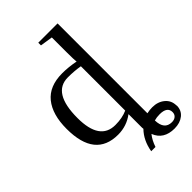

<svg xmlns="http://www.w3.org/2000/svg" viewBox="-265 -795 1112 1112"><g transform="rotate(-45 291.5 -239.0)"><path d="M582 130H583Q583 170 554 193Q525 216 480 216Q391 216 363 143Q340 171 326 213H291Q304 137 351 89L350 80V-32Q294 10 224 10Q36 10 36 -225Q36 -342 88 -406.5Q140 -471 246 -471Q296 -471 353 -460Q350 -476 350 -541V-660L273 -672V-694H431V42Q454 37 475 37Q521 37 551.5 62.5Q582 88 582 130ZM125 -225Q125 -41 252 -41Q309 -41 351 -60V-423Q305 -431 252 -431Q125 -431 125 -225ZM495 179Q515 179 527 168.5Q539 158 539 140Q539 96 477 96Q452 96 432 102Q434 179 495 179Z"/></g></svg>

Font: Libra Serif Modern
Style: Regular
Weight: 400
Designer: Stefan Peev, Context Ltd
Foundry: Stefan Peev, Context Ltd
Version: Version 1.000